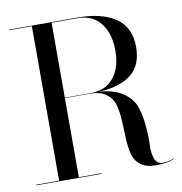

<svg xmlns="http://www.w3.org/2000/svg" viewBox="-83 -828 862 911"><g transform="rotate(-10 347.5 -372.5)"><path d="M20 -3H130V-747H20V-750H350Q468 -750 534 -704.5Q600 -659 600 -565Q600 -478 547.5 -435Q495 -392 391 -385Q463 -381 506.5 -350Q550 -319 563 -277Q576 -235 580.5 -186Q585 -137 583 -96Q581 -55 591.5 -28Q602 -1 630 -1Q660 -1 684 -13L685 -11Q657 5 595 5Q548 5 521 -16.5Q494 -38 486 -72.5Q478 -107 476.5 -148.5Q475 -190 473 -231Q471 -272 462 -306.5Q453 -341 424 -362.5Q395 -384 345 -384H225V-3H335V0H20ZM350 -747H225V-386H350Q421 -386 460.5 -434Q500 -482 500 -565Q500 -648 460.5 -697.5Q421 -747 350 -747Z"/></g></svg>

Font: Bodoni* 72
Style: Regular
Weight: 400
Version: Version 1.003